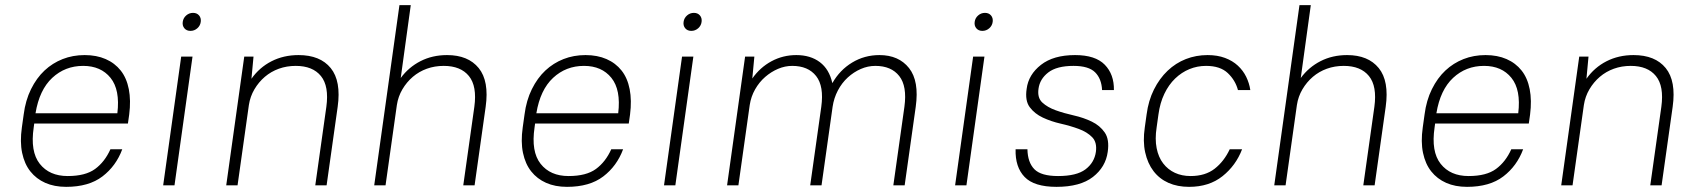

<svg xmlns="http://www.w3.org/2000/svg" viewBox="-20 -720 6598 746"><path d="M237 6Q191 6 156 -9.5Q121 -25 98 -54Q75 -83 66 -126Q57 -169 65 -225L72 -275Q79 -330 100.5 -373.5Q122 -417 153 -446Q184 -475 223.5 -490.5Q263 -506 309 -506Q355 -506 390.5 -490.5Q426 -475 449 -446Q472 -417 480.5 -373.5Q489 -330 482 -275L477 -240H113L111 -225Q97 -131 134.5 -83.5Q172 -36 243 -36Q312 -36 349.5 -63.5Q387 -91 409 -140H455Q431 -75 378 -34.5Q325 6 237 6ZM303 -464Q233 -464 183 -417.5Q133 -371 118 -280H436Q447 -371 409.5 -417.5Q372 -464 303 -464Z M684 -500H728L658 0H614ZM720 -600Q705 -600 696.5 -610Q688 -620 690 -635Q692 -650 703.5 -660Q715 -670 730 -670Q745 -670 753.5 -660Q762 -650 760 -635Q758 -620 746.5 -610Q735 -600 720 -600Z M929 -500H965L957 -414Q988 -458 1035 -482Q1082 -506 1140 -506Q1224 -506 1265 -455.5Q1306 -405 1292 -305L1249 0H1205L1248 -305Q1259 -385 1227 -424.5Q1195 -464 1129 -464Q1094 -464 1063.5 -453Q1033 -442 1009 -421.5Q985 -401 968.5 -373Q952 -345 947 -312L903 0H859Z M1532 -700H1576L1537 -417Q1568 -459 1614 -482.5Q1660 -506 1717 -506Q1799 -506 1840 -455.5Q1881 -405 1867 -305L1824 0H1780L1823 -305Q1834 -385 1802 -424.5Q1770 -464 1704 -464Q1669 -464 1638.5 -453Q1608 -442 1584 -421.5Q1560 -401 1543.5 -373Q1527 -345 1522 -312L1478 0H1434Z M2183 6Q2137 6 2102 -9.5Q2067 -25 2044 -54Q2021 -83 2012 -126Q2003 -169 2011 -225L2018 -275Q2025 -330 2046.5 -373.5Q2068 -417 2099 -446Q2130 -475 2169.5 -490.5Q2209 -506 2255 -506Q2301 -506 2336.5 -490.5Q2372 -475 2395 -446Q2418 -417 2426.5 -373.5Q2435 -330 2428 -275L2423 -240H2059L2057 -225Q2043 -131 2080.5 -83.5Q2118 -36 2189 -36Q2258 -36 2295.5 -63.5Q2333 -91 2355 -140H2401Q2377 -75 2324 -34.5Q2271 6 2183 6ZM2249 -464Q2179 -464 2129 -417.5Q2079 -371 2064 -280H2382Q2393 -371 2355.5 -417.5Q2318 -464 2249 -464Z M2630 -500H2674L2604 0H2560ZM2666 -600Q2651 -600 2642.5 -610Q2634 -620 2636 -635Q2638 -650 2649.5 -660Q2661 -670 2676 -670Q2691 -670 2699.5 -660Q2708 -650 2706 -635Q2704 -620 2692.5 -610Q2681 -600 2666 -600Z M2875 -500H2911L2903 -415Q2933 -458 2977.5 -482Q3022 -506 3074 -506Q3129 -506 3165.5 -478.5Q3202 -451 3214 -397Q3243 -448 3291 -477Q3339 -506 3397 -506Q3472 -506 3512 -455.5Q3552 -405 3538 -305L3495 0H3451L3494 -305Q3505 -385 3474 -424.5Q3443 -464 3381 -464Q3352 -464 3324.5 -452Q3297 -440 3274 -419Q3251 -398 3235.5 -368.5Q3220 -339 3215 -305L3172 0H3128L3171 -305Q3182 -385 3151 -424.5Q3120 -464 3058 -464Q3030 -464 3003 -452.5Q2976 -441 2953 -421Q2930 -401 2914 -373Q2898 -345 2893 -312L2849 0H2805Z M3761 -500H3805L3735 0H3691ZM3797 -600Q3782 -600 3773.5 -610Q3765 -620 3767 -635Q3769 -650 3780.5 -660Q3792 -670 3807 -670Q3822 -670 3830.5 -660Q3839 -650 3837 -635Q3835 -620 3823.5 -610Q3812 -600 3797 -600Z M4085 6Q3998 6 3961 -32.5Q3924 -71 3926 -140H3972Q3973 -89 3999 -62.5Q4025 -36 4091 -36Q4163 -36 4197.5 -62Q4232 -88 4238 -130Q4243 -167 4223.5 -187Q4204 -207 4171.5 -219Q4139 -231 4101.5 -239.5Q4064 -248 4032 -263Q4000 -278 3981 -303.5Q3962 -329 3969 -375Q3976 -430 4024.5 -468Q4073 -506 4157 -506Q4236 -506 4272.5 -468.5Q4309 -431 4308 -370H4262Q4260 -414 4235 -439Q4210 -464 4151 -464Q4086 -464 4053 -438.5Q4020 -413 4015 -375Q4010 -340 4030 -321.5Q4050 -303 4082 -291.5Q4114 -280 4152 -271.5Q4190 -263 4222 -247.5Q4254 -232 4272.5 -205Q4291 -178 4284 -130Q4276 -71 4226.5 -32.5Q4177 6 4085 6Z M4600 6Q4555 6 4520 -9.5Q4485 -25 4462 -55Q4439 -85 4429.5 -128Q4420 -171 4428 -225L4435 -275Q4442 -329 4463.5 -372Q4485 -415 4516.5 -445Q4548 -475 4587.5 -490.5Q4627 -506 4672 -506Q4710 -506 4739.5 -495Q4769 -484 4789.5 -465Q4810 -446 4822 -421.5Q4834 -397 4838 -370H4790Q4780 -408 4750.5 -436Q4721 -464 4666 -464Q4632 -464 4601.5 -451.5Q4571 -439 4546 -415Q4521 -391 4504 -355.5Q4487 -320 4481 -275L4474 -225Q4467 -180 4474 -144.5Q4481 -109 4499.5 -85Q4518 -61 4545 -48.5Q4572 -36 4606 -36Q4663 -36 4699.5 -64.5Q4736 -93 4758 -140H4806Q4782 -77 4730 -35.5Q4678 6 4600 6Z M5029 -700H5073L5034 -417Q5065 -459 5111 -482.5Q5157 -506 5214 -506Q5296 -506 5337 -455.5Q5378 -405 5364 -305L5321 0H5277L5320 -305Q5331 -385 5299 -424.5Q5267 -464 5201 -464Q5166 -464 5135.5 -453Q5105 -442 5081 -421.5Q5057 -401 5040.5 -373Q5024 -345 5019 -312L4975 0H4931Z M5680 6Q5634 6 5599 -9.5Q5564 -25 5541 -54Q5518 -83 5509 -126Q5500 -169 5508 -225L5515 -275Q5522 -330 5543.5 -373.5Q5565 -417 5596 -446Q5627 -475 5666.5 -490.5Q5706 -506 5752 -506Q5798 -506 5833.5 -490.5Q5869 -475 5892 -446Q5915 -417 5923.5 -373.5Q5932 -330 5925 -275L5920 -240H5556L5554 -225Q5540 -131 5577.5 -83.5Q5615 -36 5686 -36Q5755 -36 5792.5 -63.5Q5830 -91 5852 -140H5898Q5874 -75 5821 -34.5Q5768 6 5680 6ZM5746 -464Q5676 -464 5626 -417.5Q5576 -371 5561 -280H5879Q5890 -371 5852.5 -417.5Q5815 -464 5746 -464Z M6116 -500H6152L6144 -414Q6175 -458 6222 -482Q6269 -506 6327 -506Q6411 -506 6452 -455.5Q6493 -405 6479 -305L6436 0H6392L6435 -305Q6446 -385 6414 -424.5Q6382 -464 6316 -464Q6281 -464 6250.5 -453Q6220 -442 6196 -421.5Q6172 -401 6155.5 -373Q6139 -345 6134 -312L6090 0H6046Z"/></svg>

Font: Retni Sans Light
Style: Italic
Weight: 300
Italic angle: -8°
Designer: Vitaly Kuzmin
Foundry: ParaType Ltd.
Version: Version 1.00;June 10, 2019;FontCreator 11.5.0.2425 64-bit; t